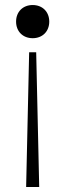

<svg xmlns="http://www.w3.org/2000/svg" viewBox="-20 -544 260 764"><path d="M84 200H136L124 -336H96ZM44 -458C44 -419 71 -392 110 -392C149 -392 176 -419 176 -458C176 -497 149 -524 110 -524C71 -524 44 -497 44 -458Z"/></svg>

Font: Ribes
Style: Bold
Weight: 900
Designer: Luigi Gorlero
Foundry: Collletttivo
Version: Version 2.100;Glyphs 3.1.2 (3151)